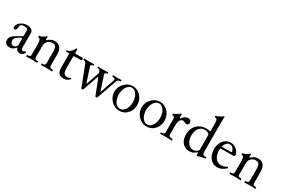

<svg xmlns="http://www.w3.org/2000/svg" viewBox="91 -1837 4353 2964"><g transform="rotate(30 2268.0 -354.5)"><path d="M394.5 -43Q377.4 -13.2 359.6 -1Q341.8 11.2 316.4 11.2Q257.8 11.2 240.7 -48.3Q211.4 -15.1 187.3 -2Q163.1 11.2 130.4 11.2Q102.1 11.2 81.8 0Q61.5 -11.2 51.3 -30.5Q41 -49.8 41 -72.8Q41 -107.9 66.4 -137.5Q91.8 -167 146 -197.3L225.1 -241.2Q234.9 -246.6 234.9 -256.8V-346.2Q234.9 -388.2 168.9 -388.2Q122.6 -388.2 104 -363.8Q100.6 -359.9 99.1 -350.1Q97.7 -340.3 96.7 -318.4Q95.7 -294.9 86.4 -282.5Q77.1 -270 63 -270Q49.3 -270 42.7 -277.3Q36.1 -284.7 36.1 -300.3Q36.1 -331.1 59.3 -359.9Q82.5 -388.7 120.8 -406.7Q159.2 -424.8 201.7 -424.8Q244.6 -424.8 277.3 -405.3Q294.4 -394.5 302 -379.2Q309.6 -363.8 309.6 -332.5V-97.2Q309.6 -69.3 318.8 -55.7Q328.1 -42 344.7 -42Q353 -42 360.1 -45.9Q367.2 -49.8 377.4 -59.1Q380.4 -62 385.3 -59.1Q390.1 -56.2 393.1 -51Q396 -45.9 394.5 -43ZM234.9 -202.1Q234.9 -212.9 228 -212.9Q223.6 -212.9 217.8 -210.2Q211.9 -207.5 198.7 -200.2Q155.3 -176.3 135.5 -154.8Q115.7 -133.3 115.7 -103Q115.7 -76.2 132.1 -57.1Q148.4 -38.1 172.9 -38.1Q189.9 -38.1 204.1 -47.6Q218.3 -57.1 226.6 -71Q234.9 -85 234.9 -97.2Z M891.6 -10.3Q891.6 -4.4 889.6 -0.2Q887.7 3.9 884.8 3.9Q842.3 0 790 0Q737.3 0 694.8 3.9Q691.9 3.9 690.2 -0.2Q688.5 -4.4 688.5 -10.3Q688.5 -16.1 690.2 -20Q691.9 -23.9 694.8 -23.9Q725.1 -23.9 738.5 -32Q752 -40 752 -62V-258.8Q752 -300.8 746.3 -326.7Q740.7 -352.5 724.4 -366.7Q708 -380.9 676.3 -380.9Q653.3 -380.9 637 -374.5Q620.6 -368.2 605.5 -356.9Q583 -340.8 572.5 -318.4Q562 -295.9 562 -253.9V-62Q562 -40 575.9 -32Q589.8 -23.9 620.1 -23.9Q623 -23.9 625 -19.8Q627 -15.6 627 -10.3Q627 -4.4 625 -0.2Q623 3.9 620.1 3.9Q577.6 0 525.4 0Q472.7 0 430.2 3.9Q427.2 3.9 425.5 -0.2Q423.8 -4.4 423.8 -10.3Q423.8 -16.1 425.5 -20Q427.2 -23.9 430.2 -23.9Q460.4 -23.9 473.9 -32Q487.3 -40 487.3 -62V-254.4Q487.3 -304.7 476.3 -325.4Q465.3 -346.2 442.4 -346.2Q439.5 -346.2 437.7 -350.1Q436 -354 436 -359.9Q436 -365.7 437.7 -369.6Q439.5 -373.5 442.4 -373.5Q462.9 -373.5 490.7 -387.9Q518.6 -402.3 537.6 -418.9Q551.8 -431.2 559.1 -431.2Q564.9 -431.2 564.9 -417.5Q561.5 -392.6 561.5 -380.4Q561.5 -370.1 568.8 -370.1Q572.8 -370.1 576.2 -373Q602.5 -399.4 630.9 -412.1Q659.2 -424.8 692.4 -424.8Q731.9 -424.8 761.7 -407.7Q791.5 -390.6 807.1 -359.9Q817.4 -338.9 822 -308.1Q826.7 -277.3 826.7 -231.9V-62Q826.7 -40 840.6 -32Q854.5 -23.9 884.8 -23.9Q887.7 -23.9 889.6 -19.8Q891.6 -15.6 891.6 -10.3Z M981 -123.5V-351.6Q981 -371.1 961.4 -371.1H925.8Q918.9 -371.1 918.9 -382.3Q918.9 -393.6 925.8 -393.6Q945.3 -393.6 966.8 -407.7Q988.3 -421.9 1006.3 -444.1Q1024.4 -466.3 1033.7 -488.8Q1035.6 -493.2 1041 -493.2Q1043 -493.2 1046.9 -492.2Q1051.3 -490.7 1053.5 -489Q1055.7 -487.3 1055.7 -483.9V-436Q1055.7 -415 1075.7 -415H1194.8Q1201.7 -415 1201.7 -393.1Q1201.7 -371.1 1194.8 -371.1H1075.7Q1055.7 -371.1 1055.7 -351.6V-154.8Q1055.7 -95.2 1072.8 -65.7Q1089.8 -36.1 1134.8 -36.1Q1160.6 -36.1 1187.5 -55.2Q1189.9 -57.1 1192.4 -57.1Q1196.3 -57.1 1199.2 -51Q1202.1 -44.9 1202.1 -42Q1202.1 -39.6 1200.7 -38.1Q1159.7 11.2 1093.3 11.2Q1033.7 11.2 1007.3 -21Q981 -53.2 981 -123.5Z M1408.7 -2 1272 -356.9Q1257.8 -392.1 1221.7 -392.1Q1218.8 -392.1 1216.8 -396Q1214.8 -399.9 1214.8 -405.3Q1214.8 -410.2 1216.8 -414.1Q1218.8 -418 1221.7 -418Q1256.3 -415 1308.6 -415Q1360.4 -415 1395 -418Q1398.4 -418 1400.1 -414.3Q1401.9 -410.6 1401.9 -405.3Q1401.9 -399.4 1400.1 -395.8Q1398.4 -392.1 1395 -392.1Q1374.5 -392.1 1365.2 -386Q1356 -379.9 1356 -367.7Q1356 -360.8 1358.9 -351.1L1437 -111.8Q1439.9 -103 1443.8 -103Q1447.8 -103 1450.7 -111.8L1523.9 -324.2Q1526.9 -331.5 1526.9 -338.9Q1526.9 -347.2 1522.5 -357.4L1514.2 -376Q1507.3 -392.1 1471.7 -392.1Q1468.8 -392.1 1466.8 -396Q1464.8 -399.9 1464.8 -405.3Q1464.8 -410.2 1466.8 -414.1Q1468.8 -418 1471.7 -418Q1506.3 -415 1558.6 -415Q1610.4 -415 1645 -418Q1648.4 -418 1650.1 -414.3Q1651.9 -410.6 1651.9 -405.3Q1651.9 -399.4 1650.1 -395.8Q1648.4 -392.1 1645 -392.1Q1606.9 -392.1 1606.9 -365.2Q1606.9 -356.4 1608.9 -351.1L1687 -111.8Q1689.9 -103 1693.8 -103Q1697.8 -103 1700.7 -111.8L1783.7 -355Q1785.6 -360.8 1785.6 -366.7Q1785.6 -392.1 1738.8 -392.1Q1735.8 -392.1 1733.9 -396Q1731.9 -399.9 1731.9 -405.3Q1731.9 -410.2 1733.9 -414.1Q1735.8 -418 1738.8 -418Q1767.1 -415 1809.6 -415Q1851.6 -415 1879.9 -418Q1883.3 -418 1885 -414.3Q1886.7 -410.6 1886.7 -405.3Q1886.7 -399.4 1885 -395.8Q1883.3 -392.1 1879.9 -392.1Q1833.5 -392.1 1820.8 -356.9L1698.7 -7.8Q1691.9 11.2 1678.2 11.2Q1664.1 11.2 1658.7 -2L1554.7 -270Q1550.8 -279.8 1547.9 -279.8Q1544.9 -279.8 1541 -270L1448.7 -7.8Q1442.4 11.2 1428.2 11.2Q1414.1 11.2 1408.7 -2Z M1877.4 -209Q1877.4 -263.7 1905.5 -313.7Q1933.6 -363.8 1981.4 -394.3Q2029.3 -424.8 2084.5 -424.8Q2141.1 -424.8 2187.7 -393.8Q2234.4 -362.8 2261 -312Q2287.6 -261.2 2287.6 -205.1Q2287.6 -147 2262.7 -97.4Q2237.8 -47.9 2192.4 -18.3Q2147 11.2 2088.4 11.2Q2030.3 11.2 1981.7 -20Q1933.1 -51.3 1905.3 -102.1Q1877.4 -152.8 1877.4 -209ZM2208 -206.1Q2208 -254.4 2192.1 -298.1Q2176.3 -341.8 2147.7 -368.9Q2119.1 -396 2083.5 -396Q2046.9 -396 2018.1 -368.9Q1989.3 -341.8 1973.1 -298.1Q1957 -254.4 1957 -206.1Q1957 -157.7 1973.1 -115Q1989.3 -72.3 2017.8 -46.6Q2046.4 -21 2082.5 -21Q2119.1 -21 2147.9 -47.1Q2176.8 -73.2 2192.4 -115.7Q2208 -158.2 2208 -206.1Z M2363.3 -209Q2363.3 -263.7 2391.4 -313.7Q2419.4 -363.8 2467.3 -394.3Q2515.1 -424.8 2570.3 -424.8Q2627 -424.8 2673.6 -393.8Q2720.2 -362.8 2746.8 -312Q2773.4 -261.2 2773.4 -205.1Q2773.4 -147 2748.5 -97.4Q2723.6 -47.9 2678.2 -18.3Q2632.8 11.2 2574.2 11.2Q2516.1 11.2 2467.5 -20Q2418.9 -51.3 2391.1 -102.1Q2363.3 -152.8 2363.3 -209ZM2693.8 -206.1Q2693.8 -254.4 2678 -298.1Q2662.1 -341.8 2633.5 -368.9Q2605 -396 2569.3 -396Q2532.7 -396 2503.9 -368.9Q2475.1 -341.8 2459 -298.1Q2442.9 -254.4 2442.9 -206.1Q2442.9 -157.7 2459 -115Q2475.1 -72.3 2503.7 -46.6Q2532.2 -21 2568.4 -21Q2605 -21 2633.8 -47.1Q2662.6 -73.2 2678.2 -115.7Q2693.8 -158.2 2693.8 -206.1Z M3129.9 -370.1Q3129.9 -362.3 3124.3 -352.1Q3118.7 -341.8 3109.4 -334.5Q3100.1 -327.1 3089.4 -327.1Q3078.1 -327.1 3056.6 -339.4Q3035.2 -351.1 3022.9 -351.1Q2989.3 -351.1 2970.7 -319.1Q2952.1 -287.1 2952.1 -241.2V-62Q2952.1 -40 2968 -32Q2983.9 -23.9 3018.6 -23.9Q3025.4 -23.9 3025.4 -10.3Q3025.4 3.9 3018.6 3.9Q2989.3 1.5 2970.7 0.7Q2952.1 0 2919.4 0Q2886.7 0 2868.2 0.7Q2849.6 1.5 2820.3 3.9Q2813.5 3.9 2813.5 -10.3Q2813.5 -23.9 2820.3 -23.9Q2850.6 -23.9 2864 -32Q2877.4 -40 2877.4 -62V-287.6Q2877.4 -342.8 2836.4 -342.8Q2828.1 -342.8 2828.1 -356.4Q2828.1 -370.1 2836.4 -370.1Q2856 -370.1 2889.6 -393.1Q2926.3 -418 2932.6 -424.3Q2939.5 -431.2 2945.8 -431.2Q2954.1 -431.2 2954.1 -418.9Q2952.1 -397.5 2952.1 -375.5Q2952.1 -355.5 2959 -355.5Q2965.3 -355.5 2972.2 -365.2Q3015.6 -424.8 3076.2 -424.8Q3100.6 -424.8 3115.2 -410.2Q3129.9 -395.5 3129.9 -370.1Z M3468.3 -7.8V-27.8Q3468.3 -39.1 3462.9 -39.1Q3456.1 -39.1 3449.2 -32.2Q3425.8 -10.3 3398.2 0.5Q3370.6 11.2 3336.4 11.2Q3281.2 11.2 3242.4 -15.9Q3203.6 -43 3184.1 -88.9Q3164.6 -134.8 3164.6 -191.4Q3164.6 -260.7 3194.1 -313.7Q3223.6 -366.7 3276.4 -395.8Q3329.1 -424.8 3396.5 -424.8Q3430.2 -424.8 3452.1 -418Q3457 -416.5 3460.4 -416.5Q3464.4 -416.5 3466.3 -419.2Q3468.3 -421.9 3468.3 -428.2V-571.8Q3468.3 -640.1 3423.3 -640.1Q3419.4 -640.1 3417 -644.3Q3414.6 -648.4 3414.6 -653.8Q3414.6 -659.2 3416.7 -663.1Q3418.9 -667 3423.3 -667Q3436 -667 3470.7 -684.8Q3505.4 -702.6 3521 -713.9Q3536.6 -725.1 3541.5 -725.1Q3546.4 -725.1 3546.4 -719.7Q3543.9 -695.8 3543.5 -677.2Q3543 -658.7 3543 -640.6V-112.8Q3543 -40 3583 -40Q3598.1 -40 3607.4 -43Q3609.9 -43.5 3612.5 -36.1Q3615.2 -28.8 3615.2 -22.5Q3615.2 -15.6 3611.8 -15.1Q3572.3 -10.3 3540 -2.9Q3507.8 4.4 3476.6 16.1Q3468.3 16.1 3468.3 -7.8ZM3442.9 -56.2Q3468.3 -74.2 3468.3 -97.2V-326.2Q3468.3 -345.2 3465.6 -356.2Q3462.9 -367.2 3457.5 -372.1Q3428.2 -396 3385.3 -396Q3340.8 -396 3309.1 -372.6Q3277.3 -349.1 3260.7 -309.1Q3244.1 -269 3244.1 -219.7Q3244.1 -168.5 3261 -126.7Q3277.8 -85 3308.6 -60.5Q3339.4 -36.1 3378.4 -36.1Q3414.6 -36.1 3442.9 -56.2Z M3653.3 -210Q3653.3 -272.9 3676.5 -322Q3699.7 -371.1 3740.2 -397.9Q3780.8 -424.8 3831.5 -424.8Q3901.4 -424.8 3949.2 -371.6Q3966.8 -351.6 3976.8 -332.5Q3986.8 -313.5 3986.8 -298.8Q3986.8 -268.1 3961.9 -268.1H3742.7Q3728 -268.1 3728 -235.8Q3728 -186 3744.1 -142.6Q3760.3 -99.1 3792.7 -72.5Q3825.2 -45.9 3872.1 -45.9Q3918 -45.9 3966.8 -75.2Q3969.2 -76.7 3971.2 -76.7Q3976.6 -76.7 3981.2 -72Q3985.8 -67.4 3985.8 -62Q3985.8 -59.1 3983.9 -57.1Q3946.3 -21.5 3909.7 -5.1Q3873 11.2 3834.5 11.2Q3780.8 11.2 3739.5 -17.8Q3698.2 -46.9 3675.8 -97.4Q3653.3 -147.9 3653.3 -210ZM3907.7 -300.8Q3915 -300.8 3915 -309.1Q3915 -325.2 3904.1 -345.9Q3893.1 -366.7 3873.3 -381.3Q3853.5 -396 3829.6 -396Q3800.3 -396 3777.3 -373.8Q3754.4 -351.6 3740.7 -314.9Q3739.3 -311.5 3739.3 -308.6Q3739.3 -300.8 3751 -300.8Z M4516.6 -10.3Q4516.6 -4.4 4514.6 -0.2Q4512.7 3.9 4509.8 3.9Q4467.3 0 4415 0Q4362.3 0 4319.8 3.9Q4316.9 3.9 4315.2 -0.2Q4313.5 -4.4 4313.5 -10.3Q4313.5 -16.1 4315.2 -20Q4316.9 -23.9 4319.8 -23.9Q4350.1 -23.9 4363.5 -32Q4377 -40 4377 -62V-258.8Q4377 -300.8 4371.3 -326.7Q4365.7 -352.5 4349.4 -366.7Q4333 -380.9 4301.3 -380.9Q4278.3 -380.9 4262 -374.5Q4245.6 -368.2 4230.5 -356.9Q4208 -340.8 4197.5 -318.4Q4187 -295.9 4187 -253.9V-62Q4187 -40 4200.9 -32Q4214.8 -23.9 4245.1 -23.9Q4248 -23.9 4250 -19.8Q4252 -15.6 4252 -10.3Q4252 -4.4 4250 -0.2Q4248 3.9 4245.1 3.9Q4202.6 0 4150.4 0Q4097.7 0 4055.2 3.9Q4052.2 3.9 4050.5 -0.2Q4048.8 -4.4 4048.8 -10.3Q4048.8 -16.1 4050.5 -20Q4052.2 -23.9 4055.2 -23.9Q4085.4 -23.9 4098.9 -32Q4112.3 -40 4112.3 -62V-254.4Q4112.3 -304.7 4101.3 -325.4Q4090.3 -346.2 4067.4 -346.2Q4064.5 -346.2 4062.7 -350.1Q4061 -354 4061 -359.9Q4061 -365.7 4062.7 -369.6Q4064.5 -373.5 4067.4 -373.5Q4087.9 -373.5 4115.7 -387.9Q4143.6 -402.3 4162.6 -418.9Q4176.8 -431.2 4184.1 -431.2Q4189.9 -431.2 4189.9 -417.5Q4186.5 -392.6 4186.5 -380.4Q4186.5 -370.1 4193.8 -370.1Q4197.8 -370.1 4201.2 -373Q4227.5 -399.4 4255.9 -412.1Q4284.2 -424.8 4317.4 -424.8Q4356.9 -424.8 4386.7 -407.7Q4416.5 -390.6 4432.1 -359.9Q4442.4 -338.9 4447 -308.1Q4451.7 -277.3 4451.7 -231.9V-62Q4451.7 -40 4465.6 -32Q4479.5 -23.9 4509.8 -23.9Q4512.7 -23.9 4514.6 -19.8Q4516.6 -15.6 4516.6 -10.3Z"/></g></svg>

Font: JuniusX
Style: Regular
Weight: 400
Designer: Peter S. Baker
Foundry: Briery Creek Software
Version: Version 1.004